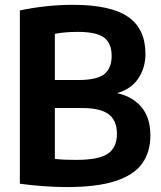

<svg xmlns="http://www.w3.org/2000/svg" viewBox="-20 -769 670 798"><path d="M258 8.5Q214 8.5 160.8 4.8Q107.5 1 62.5 -5.5V-725.5Q110 -736 168 -742.5Q226 -749 282.5 -749Q439.5 -749 512 -699.2Q584.5 -649.5 584.5 -545Q584.5 -487 554.5 -442.5Q524.5 -398 466.5 -382Q530.5 -368 567.8 -324Q605 -280 605 -205.5Q605 -136 570.2 -88.5Q535.5 -41 459 -16.2Q382.5 8.5 258 8.5ZM303 -636.5Q275.5 -636.5 252.8 -634.5Q230 -632.5 208 -628.5V-436.5H306Q383.5 -436.5 413.8 -461.2Q444 -486 444 -536.5Q444 -589.5 412.2 -613Q380.5 -636.5 303 -636.5ZM297 -104.5Q391.5 -104.5 428.8 -130.5Q466 -156.5 466 -212.5Q466 -268 431.8 -294Q397.5 -320 321.5 -320H208V-108.5Q232 -106 253.5 -105.2Q275 -104.5 297 -104.5Z"/></svg>

Font: Encode Sans Semi Condensed
Style: Bold
Weight: 700
Width: 4
Designer: Multiple Designers
Foundry: Impallari Type
Version: Version 3.000; ttfautohint (v1.8.3) -l 8 -r 50 -G 200 -x 14 